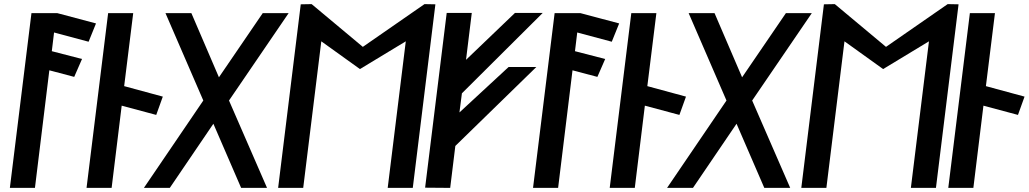

<svg xmlns="http://www.w3.org/2000/svg" viewBox="-20 -924 5004 934"><path d="M28 -10H150L220 -582L341 -550L379 -637L232 -675L243 -766L411 -721L447 -810L259 -860H133Z M523 -10 572 -410 740 -365 772 -454 584 -505 628 -860H506L401 -10Z M1094 -435 1384 -860H1258L1045 -548L911 -860H785L969 -435L680 -10H806L1018 -322L1153 -10H1279Z M1866 -10H1988L2098 -903L2045 -904L1745 -696L1496 -904L1443 -903L1333 -10H1455L1543 -723L1731 -588L1954 -723Z M2170 -10 2195 -214 2589 -598H2454L2215 -377L2227 -470L2620 -861H2485L2247 -633L2275 -861H2153L2048 -11Z M2573 -10H2695L2765 -582L2886 -550L2924 -637L2777 -675L2788 -766L2956 -721L2992 -810L2804 -860H2678Z M3068 -10 3117 -410 3285 -365 3317 -454 3129 -505 3173 -860H3051L2946 -10Z M3639 -435 3929 -860H3803L3590 -548L3456 -860H3330L3514 -435L3225 -10H3351L3563 -322L3698 -10H3824Z M4411 -10H4533L4643 -903L4590 -904L4290 -696L4041 -904L3988 -903L3878 -10H4000L4088 -723L4276 -588L4499 -723Z M4715 -10 4764 -410 4932 -365 4964 -454 4776 -505 4820 -860H4698L4593 -10Z"/></svg>

Font: Ny Stormning
Style: FinKur
Weight: 300
Designer: Robert Jablonski, Mew Too
Foundry: Cannot Into Space Fonts
Version: Version 0.90